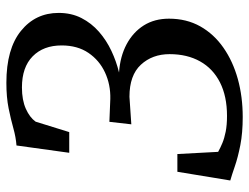

<svg xmlns="http://www.w3.org/2000/svg" viewBox="-112 -680 800 617"><g transform="rotate(-90 288.5 -371.0)"><path d="M221.5 8.5Q170.5 8.5 131 0.8Q91.5 -7 63.2 -16.8Q35 -26.5 17.5 -31.5L45.5 -201.5H102.5L109.5 -70.5Q122 -63.5 137.5 -57Q153 -50.5 174.5 -46.2Q196 -42 225 -42Q288 -42 332.5 -64.5Q377 -87 400.2 -128.5Q423.5 -170 423.5 -226.5Q423.5 -282 389.5 -318.8Q355.5 -355.5 286.5 -355.5L198 -349.5L206 -420L280 -417Q325.5 -416 364.5 -434Q403.5 -452 427.5 -487.2Q451.5 -522.5 451.5 -573.5Q451.5 -632 416.5 -666.5Q381.5 -701 316.5 -701Q276 -701 248 -688.5Q220 -676 206.5 -657L173 -549H106.5L130 -718.5Q156.5 -720.5 185 -728.5Q213.5 -736.5 249.2 -743.8Q285 -751 331.5 -751Q440.5 -751 498.2 -704.2Q556 -657.5 556 -583Q556 -542 539.5 -509.8Q523 -477.5 495.5 -453.5Q468 -429.5 434 -413.5Q400 -397.5 364.5 -389Q416 -385.5 455 -364.8Q494 -344 515.8 -309.5Q537.5 -275 537.5 -228.5Q537.5 -172 512.8 -128Q488 -84 444.2 -53.5Q400.5 -23 343.5 -7.2Q286.5 8.5 221.5 8.5Z"/></g></svg>

Font: Merriweather 24pt
Style: Italic
Weight: 400
Italic angle: -7.8°
Designer: Eben Sorkin
Foundry: Eben Sorkin
Version: Version 2.101